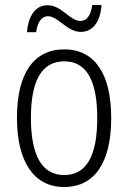

<svg xmlns="http://www.w3.org/2000/svg" viewBox="-20 -740 514 770"><path d="M88 -611H125C131 -655 149 -675 172 -675C213 -675 249 -612 304 -612C349 -612 383 -649 387 -720H350C344 -678 328 -656 303 -656C260 -656 227 -719 171 -719C122 -719 94 -677 88 -611ZM426 -267C426 -439 363 -542 238 -542C113 -542 48 -443 48 -267C48 -93 115 10 237 10C363 10 426 -93 426 -267ZM104 -267C104 -413 145 -494 238 -494C332 -494 370 -408 370 -267C370 -118 329 -38 237 -38C146 -38 104 -121 104 -267Z"/></svg>

Font: Noto Sans Gujarati Condensed Light
Style: Regular
Weight: 300
Width: 3
Designer: Jelle Bosma - Monotype Design Team, Universal Thirst
Foundry: Monotype Imaging Inc.
Version: Version 2.106